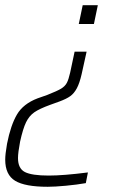

<svg xmlns="http://www.w3.org/2000/svg" viewBox="-40 -530 434 736"><path d="M262 -438 277 -510H335L320 -438ZM-20 82Q-20 61 -13 21Q1 -50 25 -91Q49 -132 104 -153L141 -166Q179 -181 194 -190Q209 -199 216 -212Q223 -225 229 -252L246 -332H292L273 -246Q265 -211 254.5 -191.5Q244 -172 229.5 -161.5Q215 -151 188 -141L152 -128Q111 -113 91.5 -99.5Q72 -86 60 -61.5Q48 -37 37 13Q29 55 29 76Q29 116 55.5 129.5Q82 143 147 143Q203 143 297 131L289 172Q255 178 212.5 182Q170 186 143 186Q56 186 18 163Q-20 140 -20 82Z"/></svg>

Font: Saira Semi Condensed ExtraLight
Style: Italic
Weight: 200
Width: 4
Italic angle: -12°
Designer: Hector Gatti with collaboration of the Omnibus-Type team
Foundry: Omnibus-Type
Version: Version 1.001; ttfautohint (v1.8)